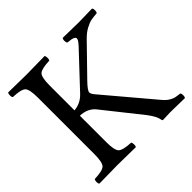

<svg xmlns="http://www.w3.org/2000/svg" viewBox="-164 -805 966 966"><g transform="rotate(-45 318.5 -322.5)"><path d="M190.9 -122.1Q190.9 -62 206.5 -47.6Q222.2 -33.2 277.8 -30.8Q281.7 -25.9 282 -13.9Q282.2 -2 277.8 2Q188 0 148.9 0Q108.9 0 19 2Q14.2 -2 14.2 -13.9Q14.2 -25.9 19 -30.8Q75.2 -32.7 90.6 -47.4Q106 -62 106 -122.1V-522.9Q106 -583 90.6 -597.4Q75.2 -611.8 19 -613.8Q14.2 -617.7 14.2 -629.9Q14.2 -642.1 19 -647Q108.9 -645 147.9 -645Q186 -645 277.8 -647Q281.7 -642.1 282 -630.1Q282.2 -618.2 277.8 -613.8Q221.7 -611.8 206.3 -597.4Q190.9 -583 190.9 -522.9V-347.2Q237.3 -351.1 270 -386.2L435.1 -562Q450.2 -578.1 454.1 -588.6Q458 -599.1 450 -604Q441.9 -608.9 433.3 -610.4Q424.8 -611.8 407.2 -613.8Q402.3 -617.7 402.1 -629.9Q401.9 -642.1 407.2 -647Q481.4 -645 520 -645Q553.2 -645 615.2 -647Q620.1 -642.1 620.1 -630.1Q620.1 -618.2 615.2 -613.8Q589.4 -611.8 573.7 -608.9Q558.1 -606 534.7 -593.5Q511.2 -581.1 488.8 -558.1L341.8 -407.2Q306.6 -371.1 307.1 -357.9Q307.1 -348.1 319.8 -333L539.1 -73.2Q553.2 -56.2 569.6 -46.6Q585.9 -37.1 596.9 -35.2Q607.9 -33.2 627 -30.8Q631.8 -25.9 631.8 -13.9Q631.8 -2 627 2Q561 0 525.9 0Q511.7 0 472.2 2Q468.3 2 466.8 -3.9Q462.9 -31.7 431.2 -73.2L273.9 -271Q245.1 -307.1 190.9 -309.1Z"/></g></svg>

Font: Linux Libertine
Style: Regular
Weight: 400
Designer: Philipp H. Poll
Foundry: Philipp H. Poll
Version: Version 5.3.0 ; ttfautohint (v0.9)